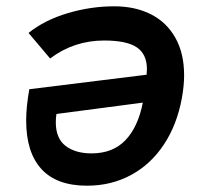

<svg xmlns="http://www.w3.org/2000/svg" viewBox="-20 -580 640 609"><path d="M564 -341Q564 -309 557 -269.5Q541.5 -184.5 500 -121.8Q458.5 -59 395.8 -25Q333 9 256 9Q159.5 9 111.2 -44Q63 -97 63 -197.5Q63 -241.5 73 -297L445 -343Q446 -355 446 -360.5Q446 -408 414 -429.8Q382 -451.5 310.5 -451.5Q214.5 -451.5 139 -394.5L70.5 -475.5Q121.5 -516.5 194.8 -538.2Q268 -560 342 -560Q408.5 -560 458.5 -534.8Q508.5 -509.5 536.2 -460.2Q564 -411 564 -341ZM157 -192Q157 -141 188 -117.2Q219 -93.5 270.5 -93.5Q338 -93.5 378 -135.5Q418 -177.5 433 -254.5L159 -218.5Q157 -206 157 -192Z"/></svg>

Font: JuliaMono
Style: Bold Italic
Weight: 700
Italic angle: -9°
Monospace: yes
Designer: cormullion
Foundry: corm
Version: Version 0.057; ttfautohint (v1.8.4)